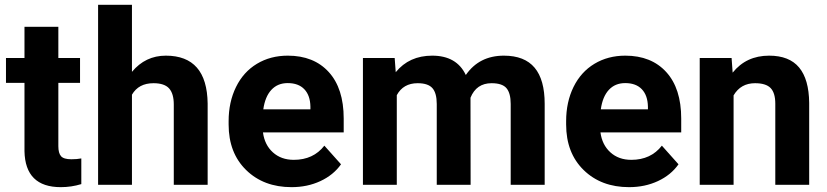

<svg xmlns="http://www.w3.org/2000/svg" viewBox="-20 -770 3444 800"><path d="M223.1 -658.2V-528.3H313.5V-424.8H223.1V-161.1Q223.1 -131.8 234.4 -119.1Q245.6 -106.4 277.3 -106.4Q300.8 -106.4 318.8 -109.9V-2.9Q277.3 9.8 233.4 9.8Q85 9.8 82 -140.1V-424.8H4.9V-528.3H82V-658.2Z M529.8 -470.7Q585.9 -538.1 670.9 -538.1Q842.8 -538.1 845.2 -338.4V0H704.1V-334.5Q704.1 -379.9 684.6 -401.6Q665 -423.3 619.6 -423.3Q557.6 -423.3 529.8 -375.5V0H388.7V-750H529.8Z M1194.8 9.8Q1078.6 9.8 1005.6 -61.5Q932.6 -132.8 932.6 -251.5V-265.1Q932.6 -344.7 963.4 -407.5Q994.1 -470.2 1050.5 -504.2Q1106.9 -538.1 1179.2 -538.1Q1287.6 -538.1 1349.9 -469.7Q1412.1 -401.4 1412.1 -275.9V-218.3H1075.7Q1082.5 -166.5 1116.9 -135.3Q1151.4 -104 1204.1 -104Q1285.6 -104 1331.5 -163.1L1400.9 -85.4Q1369.1 -40.5 1314.9 -15.4Q1260.7 9.8 1194.8 9.8ZM1178.7 -423.8Q1136.7 -423.8 1110.6 -395.5Q1084.5 -367.2 1077.1 -314.5H1273.4V-325.7Q1272.5 -372.6 1248 -398.2Q1223.6 -423.8 1178.7 -423.8Z M1624.5 -528.3 1628.9 -469.2Q1685.1 -538.1 1780.8 -538.1Q1882.8 -538.1 1920.9 -457.5Q1976.6 -538.1 2079.6 -538.1Q2165.5 -538.1 2207.5 -488Q2249.5 -438 2249.5 -337.4V0H2107.9V-336.9Q2107.9 -381.8 2090.3 -402.6Q2072.8 -423.3 2028.3 -423.3Q1964.8 -423.3 1940.4 -362.8L1940.9 0H1799.8V-336.4Q1799.8 -382.3 1781.7 -402.8Q1763.7 -423.3 1720.2 -423.3Q1660.2 -423.3 1633.3 -373.5V0H1492.2V-528.3Z M2601.1 9.8Q2484.9 9.8 2411.9 -61.5Q2338.9 -132.8 2338.9 -251.5V-265.1Q2338.9 -344.7 2369.6 -407.5Q2400.4 -470.2 2456.8 -504.2Q2513.2 -538.1 2585.4 -538.1Q2693.8 -538.1 2756.1 -469.7Q2818.4 -401.4 2818.4 -275.9V-218.3H2481.9Q2488.8 -166.5 2523.2 -135.3Q2557.6 -104 2610.4 -104Q2691.9 -104 2737.8 -163.1L2807.1 -85.4Q2775.4 -40.5 2721.2 -15.4Q2667 9.8 2601.1 9.8ZM2585 -423.8Q2543 -423.8 2516.8 -395.5Q2490.7 -367.2 2483.4 -314.5H2679.7V-325.7Q2678.7 -372.6 2654.3 -398.2Q2629.9 -423.8 2585 -423.8Z M3028.3 -528.3 3032.7 -467.3Q3089.4 -538.1 3184.6 -538.1Q3268.6 -538.1 3309.6 -488.8Q3350.6 -439.5 3351.6 -341.3V0H3210.4V-337.9Q3210.4 -382.8 3190.9 -403.1Q3171.4 -423.3 3126 -423.3Q3066.4 -423.3 3036.6 -372.6V0H2895.5V-528.3Z"/></svg>

Font: Roboto
Style: Bold
Weight: 700
Designer: Google
Version: Version 2.134; 2016; ttfautohint (v1.6)